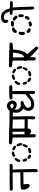

<svg xmlns="http://www.w3.org/2000/svg" viewBox="1468 -2229 766 3742"><g transform="rotate(-90 1851.0 -358.0)"><path d="M390.6 -3.9 376 -10.7Q368.2 -23.4 367.2 -36.1L365.2 -286.1L129.9 -283.2Q130.9 -258.8 134.3 -237.8Q137.7 -216.8 135.7 -198.7Q133.8 -180.7 122.6 -169.9Q111.3 -159.2 94.7 -162.6Q78.1 -166 63 -185.1Q47.9 -204.1 36.6 -230.5Q25.4 -256.8 23.9 -292Q22.5 -327.1 47.9 -333Q73.2 -338.9 111.8 -340.8Q150.4 -342.8 363.3 -344.7L360.4 -495.1L36.1 -492.2Q23.4 -494.1 14.6 -501Q5.9 -511.7 6.8 -529.3L14.6 -543.9L30.3 -551.8L504.9 -552.7L520.5 -545.9Q529.3 -534.2 528.3 -518.6L520.5 -502.9Q509.8 -495.1 498 -494.1H418L428.7 -57.6Q428.7 -33.2 418 -12.7Q407.2 -2 390.6 -3.9Z M1070.3 -43.9 1054.7 -51.8Q1042 -73.2 1043.9 -100.6L1041 -501Q1009.8 -501 977.5 -502Q945.3 -502.9 917 -513.7Q907.2 -524.4 909.2 -542L917 -558.6Q943.4 -571.3 976.6 -566.4L1236.3 -561.5L1252 -553.7Q1261.7 -542 1259.8 -524.4L1252 -508.8Q1241.2 -501 1228.5 -500H1102.5L1107.4 -67.4L1099.6 -51.8Q1087.9 -42 1070.3 -43.9ZM760.7 -128.9 742.2 -138.7Q734.4 -148.4 735.4 -164.1Q740.2 -175.8 752 -180.7Q788.1 -187.5 823.2 -195.3Q835 -190.4 839.8 -178.7V-166Q831.1 -148.4 814.5 -143.6ZM680.7 -135.7Q654.3 -140.6 637.7 -155.8Q621.1 -170.9 623 -190.4Q627.9 -202.1 639.6 -207H652.3Q690.4 -185.5 704.1 -175.8Q710.9 -168 709 -153.3Q704.1 -141.6 692.4 -136.7ZM861.3 -200.2Q849.6 -206.1 844.7 -216.8V-232.4Q864.3 -261.7 877.9 -294.9Q885.7 -301.8 898.4 -299.8Q910.2 -294.9 915 -283.2Q902.3 -225.6 874 -200.2ZM611.3 -210.9 591.8 -220.7Q571.3 -245.1 570.3 -276.4L580.1 -294.9Q589.8 -301.8 602.5 -299.8Q614.3 -294.9 620.1 -274.9Q626 -254.9 635.7 -228.5Q630.9 -216.8 619.1 -211.9ZM904.3 -309.6Q892.6 -314.5 887.7 -326.2Q882.8 -365.2 867.2 -400.4Q872.1 -412.1 883.8 -417H898.4Q914.1 -408.2 923.8 -385.3Q933.6 -362.3 933.6 -326.2Q928.7 -314.5 917 -309.6ZM587.9 -345.7 570.3 -355.5 563.5 -376Q568.4 -397.5 580.1 -416Q591.8 -434.6 606.4 -451.2Q614.3 -458 627.9 -456.1Q639.6 -451.2 644.5 -440.4V-423.8Q616.2 -392.6 604.5 -352.5ZM852.5 -429.7 796.9 -462.9Q790 -471.7 792 -484.4Q796.9 -496.1 808.6 -501H825.2Q852.5 -489.3 877.9 -467.8Q883.8 -460 882.8 -446.3Q877.9 -434.6 866.2 -429.7ZM688.5 -443.4 670.9 -453.1Q664.1 -462.9 666 -476.6L671.9 -488.3Q688.5 -499 709 -505.9Q729.5 -512.7 752 -512.7Q763.7 -507.8 768.6 -496.1V-482.4Q763.7 -469.7 751 -464.8Q717.8 -461.9 688.5 -443.4Z M1422.9 -54.7 1407.2 -62.5Q1397.5 -73.2 1395.5 -88.9L1400.4 -199.2L1215.8 -201.2Q1218.8 -170.9 1200.2 -150.9Q1181.6 -130.9 1160.2 -133.3Q1138.7 -135.7 1121.6 -150.4Q1104.5 -165 1088.9 -202.6Q1073.2 -240.2 1096.2 -254.9Q1119.1 -269.5 1156.2 -265.6L1154.3 -497.1L1017.6 -494.1L1002 -502Q993.2 -512.7 994.1 -531.2L1002 -546.9Q1028.3 -560.5 1061.5 -558.6L1552.7 -554.7L1570.3 -544.9Q1580.1 -534.2 1578.1 -515.6L1570.3 -500Q1559.6 -492.2 1546.9 -491.2H1452.1Q1462.9 -90.8 1451.2 -62.5Q1439.5 -52.7 1422.9 -54.7ZM1395.5 -260.7 1391.6 -492.2 1215.8 -497.1 1217.8 -261.7Z M1915 -56.6 1899.4 -63.5Q1891.6 -73.2 1890.6 -85V-168Q1859.4 -156.2 1827.1 -127.4Q1794.9 -98.6 1760.7 -85.4Q1726.6 -72.3 1687 -75.2Q1647.5 -78.1 1627.9 -84Q1608.4 -89.8 1591.3 -108.9Q1574.2 -127.9 1567.4 -151.9Q1560.5 -175.8 1563 -201.7Q1565.4 -227.5 1578.1 -248.5Q1590.8 -269.5 1604.5 -289.1Q1579.1 -302.7 1556.6 -329.1Q1534.2 -355.5 1528.3 -389.2Q1522.5 -422.9 1525.9 -456.1Q1529.3 -489.3 1538.1 -515.6Q1546.9 -542 1574.2 -568.8Q1601.6 -595.7 1631.3 -602.5Q1661.1 -609.4 1674.8 -606.4Q1688.5 -603.5 1716.3 -587.4Q1744.1 -571.3 1754.9 -539.1Q1765.6 -506.8 1762.2 -486.3Q1758.8 -465.8 1745.6 -444.3Q1732.4 -422.9 1703.6 -416Q1674.8 -409.2 1647.5 -419.4Q1620.1 -429.7 1585.9 -457Q1583 -431.6 1586.9 -404.8Q1590.8 -377.9 1610.4 -360.4Q1629.9 -342.8 1649.9 -337.4Q1669.9 -332 1689.5 -336.9Q1709 -341.8 1730.5 -339.8Q1768.6 -323.2 1745.1 -289.1Q1725.6 -278.3 1703.1 -272.9Q1680.7 -267.6 1658.7 -251Q1636.7 -234.4 1628.4 -216.8Q1620.1 -199.2 1622.6 -180.7Q1625 -162.1 1640.6 -149.4Q1656.2 -136.7 1677.2 -135.3Q1698.2 -133.8 1733.4 -138.7Q1768.6 -143.6 1793.9 -169.4Q1819.3 -195.3 1885.7 -245.1L1888.7 -501L1811.5 -497.1Q1799.8 -498 1790 -505.9Q1781.2 -517.6 1783.2 -534.2L1790 -549.8Q1811.5 -558.6 1836.4 -559.6Q1861.3 -560.5 1914.1 -561Q1966.8 -561.5 1997.6 -562Q2028.3 -562.5 2054.7 -553.7Q2064.5 -543 2062.5 -526.4L2054.7 -509.8Q2025.4 -496.1 1988.3 -501H1948.2L1950.2 -79.1L1942.4 -63.5Q1931.6 -54.7 1915 -56.6ZM1605.5 -507.8Q1650.4 -461.9 1679.2 -477.1Q1708 -492.2 1697.8 -516.6Q1687.5 -541 1660.2 -540.5Q1632.8 -540 1605.5 -507.8Z M2570.3 -43.9 2554.7 -51.8Q2542 -73.2 2543.9 -100.6L2541 -501Q2509.8 -501 2477.5 -502Q2445.3 -502.9 2417 -513.7Q2407.2 -524.4 2409.2 -542L2417 -558.6Q2443.4 -571.3 2476.6 -566.4L2736.3 -561.5L2752 -553.7Q2761.7 -542 2759.8 -524.4L2752 -508.8Q2741.2 -501 2728.5 -500H2602.5L2607.4 -67.4L2599.6 -51.8Q2587.9 -42 2570.3 -43.9ZM2260.7 -128.9 2242.2 -138.7Q2234.4 -148.4 2235.4 -164.1Q2240.2 -175.8 2252 -180.7Q2288.1 -187.5 2323.2 -195.3Q2335 -190.4 2339.8 -178.7V-166Q2331.1 -148.4 2314.5 -143.6ZM2180.7 -135.7Q2154.3 -140.6 2137.7 -155.8Q2121.1 -170.9 2123 -190.4Q2127.9 -202.1 2139.6 -207H2152.3Q2190.4 -185.5 2204.1 -175.8Q2210.9 -168 2209 -153.3Q2204.1 -141.6 2192.4 -136.7ZM2361.3 -200.2Q2349.6 -206.1 2344.7 -216.8V-232.4Q2364.3 -261.7 2377.9 -294.9Q2385.7 -301.8 2398.4 -299.8Q2410.2 -294.9 2415 -283.2Q2402.3 -225.6 2374 -200.2ZM2111.3 -210.9 2091.8 -220.7Q2071.3 -245.1 2070.3 -276.4L2080.1 -294.9Q2089.8 -301.8 2102.5 -299.8Q2114.3 -294.9 2120.1 -274.9Q2126 -254.9 2135.7 -228.5Q2130.9 -216.8 2119.1 -211.9ZM2404.3 -309.6Q2392.6 -314.5 2387.7 -326.2Q2382.8 -365.2 2367.2 -400.4Q2372.1 -412.1 2383.8 -417H2398.4Q2414.1 -408.2 2423.8 -385.3Q2433.6 -362.3 2433.6 -326.2Q2428.7 -314.5 2417 -309.6ZM2087.9 -345.7 2070.3 -355.5 2063.5 -376Q2068.4 -397.5 2080.1 -416Q2091.8 -434.6 2106.4 -451.2Q2114.3 -458 2127.9 -456.1Q2139.6 -451.2 2144.5 -440.4V-423.8Q2116.2 -392.6 2104.5 -352.5ZM2352.5 -429.7 2296.9 -462.9Q2290 -471.7 2292 -484.4Q2296.9 -496.1 2308.6 -501H2325.2Q2352.5 -489.3 2377.9 -467.8Q2383.8 -460 2382.8 -446.3Q2377.9 -434.6 2366.2 -429.7ZM2188.5 -443.4 2170.9 -453.1Q2164.1 -462.9 2166 -476.6L2171.9 -488.3Q2188.5 -499 2209 -505.9Q2229.5 -512.7 2252 -512.7Q2263.7 -507.8 2268.6 -496.1V-482.4Q2263.7 -469.7 2251 -464.8Q2217.8 -461.9 2188.5 -443.4Z M2782.2 4.9Q2759.8 -1 2546.9 -212.9Q2531.2 -232.4 2533.7 -252.9Q2536.1 -273.4 2546.9 -284.2Q2557.6 -294.9 2573.7 -291Q2589.8 -287.1 2603.5 -277.8Q2617.2 -268.6 2634.8 -282.2Q2652.3 -295.9 2664.1 -325.7Q2675.8 -355.5 2686 -398.4Q2696.3 -441.4 2694.3 -488.3L2539.1 -490.2Q2526.4 -492.2 2516.6 -500Q2507.8 -512.7 2508.8 -529.3L2516.6 -545.9Q2527.3 -555.7 2544.9 -553.7L2870.1 -555.7L2885.7 -547.9Q2895.5 -537.1 2893.6 -518.6L2885.7 -502.9Q2862.3 -492.2 2833.5 -491.2Q2804.7 -490.2 2755.9 -488.3Q2754.9 -425.8 2742.2 -364.7Q2729.5 -303.7 2709.5 -266.1Q2689.5 -228.5 2664.1 -210.9L2804.7 -50.8Q2815.4 -38.1 2813.5 -20.5L2805.7 -4.9Q2794.9 2.9 2782.2 4.9Z M3559.6 -74.2 3545.9 -81.1Q3533.2 -104.5 3535.2 -133.8Q3531.2 -304.7 3527.8 -356.9Q3524.4 -409.2 3520.5 -495.1Q3492.2 -495.1 3479 -495.6Q3465.8 -496.1 3440.4 -505.9Q3431.6 -515.6 3433.6 -531.2L3440.4 -545.9Q3464.8 -557.6 3501 -549.8Q3474.6 -617.2 3455.6 -637.2Q3436.5 -657.2 3417.5 -663.6Q3398.4 -669.9 3375.5 -667Q3352.5 -664.1 3341.3 -652.3Q3330.1 -640.6 3338.9 -600.6L3331.1 -585.9Q3321.3 -578.1 3305.7 -579.1L3289.1 -588.9Q3270.5 -614.3 3273.9 -644.5Q3277.3 -674.8 3299.3 -693.8Q3321.3 -712.9 3352.1 -717.8Q3382.8 -722.7 3408.7 -720.7Q3434.6 -718.8 3455.1 -708.5Q3475.6 -698.2 3500 -672.9Q3524.4 -647.5 3535.6 -619.6Q3546.9 -591.8 3558.6 -548.8L3680.7 -545.9L3694.3 -539.1Q3703.1 -528.3 3701.2 -512.7L3694.3 -499Q3684.6 -492.2 3672.9 -490.2L3576.2 -493.2Q3585 -371.1 3586.4 -332Q3587.9 -293 3592.8 -95.7L3585.9 -81.1Q3575.2 -73.2 3559.6 -74.2ZM3233.4 -118.2 3211.9 -129.9Q3203.1 -139.6 3205.1 -155.3Q3211.9 -168.9 3225.6 -174.8Q3254.9 -178.7 3284.2 -184.6Q3297.9 -178.7 3303.7 -165V-149.4Q3295.9 -131.8 3279.3 -127Q3262.7 -122.1 3233.4 -118.2ZM3134.8 -141.6Q3107.4 -147.5 3087.9 -170.9Q3078.1 -184.6 3080.1 -202.1Q3085.9 -215.8 3099.6 -221.7H3115.2Q3140.6 -199.2 3166 -188.5Q3173.8 -178.7 3171.9 -163.1Q3166 -149.4 3152.3 -143.6ZM3354.5 -165Q3340.8 -170.9 3335 -184.6V-200.2L3366.2 -251Q3376 -258.8 3391.6 -256.8Q3405.3 -251 3411.1 -237.3V-217.8Q3401.4 -192.4 3379.9 -170.9Q3370.1 -163.1 3354.5 -165ZM3070.3 -254.9 3048.8 -264.6Q3035.2 -290 3037.1 -320.3Q3039.1 -350.6 3056.6 -370.1Q3068.4 -377.9 3084 -376Q3097.7 -370.1 3103.5 -356.4Q3095.7 -323.2 3101.6 -278.3Q3095.7 -262.7 3080.1 -256.8ZM3411.1 -278.3Q3397.5 -284.2 3391.6 -297.9Q3390.6 -334 3387.7 -364.3Q3393.6 -377.9 3407.2 -383.8H3422.9Q3440.4 -376 3443.8 -355Q3447.3 -334 3436.5 -284.2Q3426.8 -276.4 3411.1 -278.3ZM3387.7 -397.5 3325.2 -446.3Q3317.4 -456.1 3319.3 -471.7Q3325.2 -485.4 3338.9 -491.2H3358.4Q3395.5 -471.7 3417 -434.6V-418.9Q3411.1 -405.3 3397.5 -399.4ZM3099.6 -413.1Q3085.9 -418.9 3080.1 -432.6L3078.1 -444.3Q3084 -469.7 3108.4 -490.2Q3132.8 -510.7 3168 -506.8Q3181.6 -501 3187.5 -487.3V-471.7Q3181.6 -458 3166 -455.1Q3150.4 -452.1 3141.6 -436.5Q3132.8 -420.9 3115.2 -413.1ZM3233.4 -467.8 3211.9 -479.5Q3203.1 -491.2 3205.1 -506.8Q3211.9 -520.5 3225.6 -526.4H3293.9Q3307.6 -520.5 3313.5 -506.8V-491.2Q3307.6 -477.5 3293.9 -471.7Z"/></g></svg>

Font: JasonHandwriting1
Style: Regular
Weight: 400
Version: Version 1.48.20